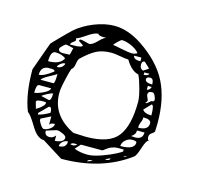

<svg xmlns="http://www.w3.org/2000/svg" viewBox="-81 -586 737 695"><g transform="rotate(15 287.0 -238.5)"><path d="M204 19 126 -30Q101 -30 78.5 -68Q56 -106 44 -114Q20 -173 20 -267L58 -373Q59 -375 85 -401.5Q111 -428 124 -440Q151 -464 191 -480Q231 -496 267 -496Q318 -496 372 -460Q445 -411 476.5 -349Q508 -287 508 -197Q508 -194 507.5 -179.5Q507 -165 507 -164Q505 -160 496.5 -154.5Q488 -149 488 -139Q488 -129 494 -126Q485 -126 475 -94.5Q465 -63 458 -58Q355 19 204 19ZM310 -4Q299 -4 297 4L316 -3L313 -4ZM242 -29Q263 -20 293 -20Q312 -20 342 -30.5Q372 -41 393 -52Q414 -63 414 -65V-72Q413 -72 404.5 -72Q396 -72 394.5 -72Q393 -72 386.5 -71.5Q380 -71 377.5 -70Q375 -69 370 -67.5Q365 -66 361 -63.5Q357 -61 353 -58Q341 -49 340 -49H260ZM377 -29 358 -21 361 -20Q364 -20 365 -20Q375 -20 377 -29ZM212 -48Q201 -48 192.5 -40.5Q184 -33 184 -23Q212 -23 212 -48ZM165 -58V-38Q177 -38 188 -43Q199 -48 199 -58Q199 -65 185.5 -71Q172 -77 165 -77H162Q159 -76 142.5 -71Q126 -66 124 -65Q124 -46 143 -46Q156 -46 165 -58ZM239 -47Q225 -47 223 -40H226Q229 -39 230 -39Q240 -39 248 -46H244Q240 -47 239 -47ZM431 -52Q423 -52 420 -46L433 -52ZM94 -99V-95Q107 -69 115 -69Q126 -69 138 -77.5Q150 -86 150 -97Q134 -97 130 -89V-120L94 -102ZM137 -225Q136 -219 136 -209Q136 -125 223 -83Q227 -83 247 -82Q267 -81 270 -81Q357 -81 388.5 -122Q420 -163 420 -253Q420 -269 411.5 -300.5Q403 -332 395 -348Q368 -354 346 -391Q336 -391 314.5 -395Q293 -399 282 -399Q248 -399 225 -387Q202 -375 174 -348Q169 -343 166.5 -326Q164 -309 156 -305Q152 -296 145 -265.5Q138 -235 137 -225ZM435 -114Q422 -114 410.5 -104Q399 -94 399 -81Q452 -81 452 -108Q452 -114 435 -114ZM81 -120V-114Q99 -117 124 -132Q124 -152 115 -152L112 -151ZM443 -151Q443 -135 427 -126Q428 -126 435 -125.5Q442 -125 443 -125Q471 -125 471 -151ZM62 -157 69 -132Q70 -133 74.5 -135.5Q79 -138 81 -139.5Q83 -141 87 -144.5Q91 -148 93.5 -150.5Q96 -153 97.5 -156.5Q99 -160 99 -164Q89 -165 88 -165Q62 -165 62 -157ZM453 -203Q453 -193 448.5 -183Q444 -173 444 -162Q482 -162 482 -188Q482 -203 453 -203ZM76 -182 106 -175Q115 -175 115 -202Q111 -202 96.5 -195Q82 -188 76 -182ZM103 -218H58Q48 -218 48 -187Q59 -187 81 -197.5Q103 -208 103 -218ZM445 -230Q453 -217 479 -217Q479 -256 470 -256ZM112 -274Q107 -270 84.5 -258Q62 -246 58 -238H106Q112 -238 112 -274ZM78 -287Q47 -287 47 -254Q66 -254 99 -280Q99 -287 84 -287Q82 -287 80 -286H79ZM452 -266V-265Q452 -263 449.5 -259.5Q447 -256 445 -256Q446 -256 447 -255.5Q448 -255 449 -255Q451 -255 458 -261L465 -267Q476 -267 476 -274Q476 -280 471.5 -289.5Q467 -299 461 -299Q445 -299 445 -287Q445 -282 448.5 -275.5Q452 -269 452 -266ZM127 -318Q121 -318 112 -311Q103 -304 103 -298Q123 -298 130 -317Q128 -318 127 -318ZM439 -317V-303Q444 -303 448.5 -307.5Q453 -312 453 -317ZM85 -348Q67 -348 67 -310Q112 -310 124 -336Q108 -348 85 -348ZM426 -339Q426 -326 453 -326Q453 -348 440 -348Q426 -348 426 -339ZM94 -364Q94 -352 111 -352Q137 -352 137 -354L143 -379Q119 -385 115 -385Q112 -385 103.5 -377Q95 -369 94 -364ZM414 -361V-352Q431 -352 433 -361ZM395 -385Q395 -370 408 -366Q427 -378 427 -379Q425 -381 419.5 -386Q414 -391 410 -395Q406 -399 405 -399Q395 -399 395 -385ZM143 -416Q145 -413 145 -410Q145 -406 136.5 -400.5Q128 -395 128 -389H142Q174 -389 174 -398L156 -410Q156 -416 162 -416Q168 -416 180 -412.5Q192 -409 194 -409Q206 -409 224 -428Q242 -447 254 -447Q252 -446 239 -446Q221 -446 217 -453Q203 -453 178.5 -436Q154 -419 143 -416ZM363 -410Q363 -396 390 -396V-410ZM279 -428Q282 -428 311 -422Q340 -416 353 -416Q363 -416 372 -422Q362 -435 341.5 -444Q321 -453 306 -453Q303 -453 292.5 -443Q282 -433 279 -428Z"/></g></svg>

Font: CabinSketch
Style: Regular
Weight: 400
Designer: Pablo Impallari
Foundry: Pablo Impallari. www.impallari.com Igino Marini. www.ikern.com
Version: Version 1.002